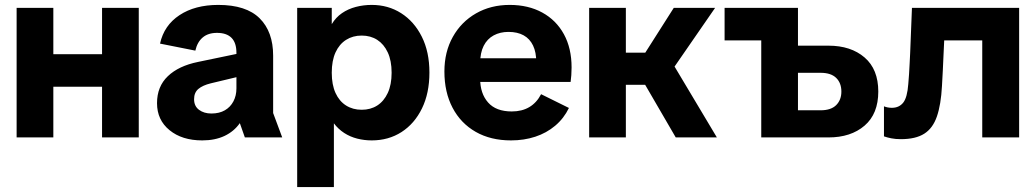

<svg xmlns="http://www.w3.org/2000/svg" viewBox="-20 -554 4175 774"><path d="M391.4 0V-522.2H539.4V0ZM47 0V-522.2H195V0ZM139.3 -204.3V-335.4H446.5V-204.3Z M795.3 12Q713.9 12 663.5 -29.2Q613 -70.3 613 -138.1Q613 -205.2 656.6 -246.8Q700.1 -288.4 778.1 -304.3L982.1 -346.7V-254.6L829.8 -218.1Q797.1 -210.1 779.7 -195.5Q762.4 -180.9 762.4 -153.9Q762.4 -126.1 782.4 -111.2Q802.4 -96.4 832 -96.4Q864.2 -96.4 886.5 -109.4Q908.8 -122.3 920.9 -145.3Q933.1 -168.3 933.1 -197.7V-341.1Q933.1 -381.5 913.3 -401.5Q893.4 -421.5 854.8 -421.5Q819 -421.5 797.1 -402.9Q775.2 -384.3 767.5 -349.9L625.1 -378.2Q641.3 -451.9 703.7 -493Q766.1 -534.2 859.8 -534.2Q972.6 -534.2 1026.9 -480Q1081.1 -425.9 1081.1 -329.8V-98.3L1117.7 0H967.1L946.8 -57.6Q923.3 -24.1 885 -6Q846.7 12 795.3 12Z M1178 200V-522.2H1317.4V-456.7Q1333.8 -484 1358.6 -501Q1383.4 -518 1414.3 -526.1Q1445.2 -534.2 1478.6 -534.2Q1544.8 -534.2 1597.2 -500.8Q1649.7 -467.4 1680.4 -406.1Q1711.1 -344.8 1711.1 -261.7Q1711.1 -178.5 1681.1 -117Q1651.1 -55.5 1598.7 -21.7Q1546.2 12 1478.6 12Q1448.6 12 1420.1 4.8Q1391.6 -2.4 1367.5 -18Q1343.4 -33.7 1326 -56.8V200ZM1438 -111.5Q1473.9 -111.5 1500.8 -128.7Q1527.6 -145.9 1543.1 -179.1Q1558.7 -212.3 1558.7 -260.9Q1558.7 -309.6 1543.1 -342.8Q1527.6 -376 1500.8 -393.3Q1473.9 -410.6 1438 -410.6Q1402.4 -410.6 1375.1 -393.3Q1347.8 -376 1332.6 -342.8Q1317.4 -309.6 1317.4 -260.9Q1317.4 -212.3 1332.6 -179.1Q1347.8 -145.9 1375.1 -128.7Q1402.4 -111.5 1438 -111.5Z M2039.9 12Q1958.2 12 1897.8 -22.4Q1837.3 -56.9 1804.4 -119.6Q1771.5 -182.2 1771.5 -265.8Q1771.5 -344.8 1805.5 -405.4Q1839.4 -466 1899 -500.1Q1958.6 -534.2 2034.7 -534.2Q2109.8 -534.2 2166 -503.4Q2222.2 -472.7 2253.2 -416.1Q2284.2 -359.6 2284.2 -282.1Q2284.2 -267.8 2283.1 -251.2Q2282 -234.6 2280.3 -223.7H1841.2V-319.2H2186.3L2141.7 -303.4Q2142 -343.1 2128.9 -370.4Q2115.8 -397.8 2090.9 -411.6Q2066 -425.4 2029.8 -425.4Q1996.2 -425.4 1970.2 -411.4Q1944.1 -397.3 1929.8 -369.2Q1915.6 -341.1 1915.6 -299V-236.9Q1915.6 -177.2 1947.5 -141Q1979.4 -104.7 2043.1 -104.7Q2083.9 -104.7 2113.5 -122.1Q2143.2 -139.5 2161.3 -174.3L2273.5 -118.8Q2253.1 -76.7 2218.1 -47.2Q2183.1 -17.7 2137.9 -2.9Q2092.6 12 2039.9 12Z M2704.1 0 2541.7 -279.4 2696.1 -522.2H2862.7L2667.5 -239.6L2653.6 -362.3L2869.9 0ZM2355 0V-522.2H2503V0ZM2416.5 -212.1V-341.7H2617.7V-212.1Z M3048.8 0V-522.2H3196.8V-369.9H3319.8Q3410.1 -369.9 3465.4 -322.3Q3520.6 -274.8 3520.6 -184.9Q3520.6 -95.1 3465.4 -47.6Q3410.1 0 3319.8 0ZM3196.8 -109.4H3288Q3329.8 -109.4 3350.8 -130.2Q3371.8 -151.1 3371.8 -184.9Q3371.8 -219.5 3350.8 -240Q3329.8 -260.5 3288 -260.5H3196.8ZM2901 -391.1V-522.2H3194.8V-391.1Z M3611.5 7Q3590.1 7 3573 3.6Q3555.8 0.1 3543.5 -4.3V-125.4Q3550.8 -122.4 3558.9 -120.9Q3567.1 -119.4 3575.3 -119.4Q3604.4 -119.4 3621 -140.1Q3637.5 -160.8 3641.5 -215Q3643.5 -234.7 3644.6 -255.1Q3645.8 -275.5 3646.9 -296.5Q3648.1 -317.5 3649.1 -340.5L3656.3 -522.2H4088.4V0H3939.7V-484.1L3994.9 -391.1H3707.4L3790.7 -484.1L3783.4 -329Q3782.1 -297.1 3780.7 -269.5Q3779.3 -241.9 3777.3 -207.1Q3773.3 -132.1 3756.9 -84.6Q3740.6 -37.1 3706 -15.1Q3671.4 7 3611.5 7Z"/></svg>

Font: TikTok Sans Light
Style: Regular
Weight: 300
Version: Version 4.000